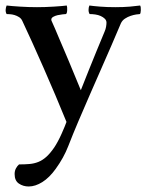

<svg xmlns="http://www.w3.org/2000/svg" viewBox="-23 -454 530 696"><path d="M111 -428Q140 -428 172 -430Q204 -432 219 -434Q221 -429 220.5 -417Q220 -405 216 -403Q213 -403 204 -402Q195 -401 186 -399Q177 -397 170 -393Q163 -389 163 -383Q163 -379 165 -376Q170 -366 176.5 -350Q183 -334 191.5 -314.5Q200 -295 209 -273.5Q218 -252 227 -231Q247 -182 270 -127Q284 -163 299 -200Q312 -232 327 -269Q342 -306 356 -339Q360 -348 361.5 -357Q363 -366 363 -372Q363 -380 357 -386Q351 -392 342 -396Q333 -400 322.5 -401.5Q312 -403 302 -403Q298 -409 298 -418Q298 -427 301 -434Q315 -432 340 -430Q365 -428 395 -428Q425 -428 448 -430Q471 -432 485 -434Q488 -429 487.5 -417Q487 -405 484 -403Q480 -403 470.5 -401.5Q461 -400 450.5 -396.5Q440 -393 430 -386.5Q420 -380 415 -369Q383 -293 344.5 -206Q306 -119 261 -14Q241 33 224.5 75.5Q208 118 179 158Q156 190 130.5 206Q105 222 81 222Q61 222 45.5 211.5Q30 201 30 177Q30 165 35 156Q40 147 46 142Q67 142 84 140.5Q101 139 116 133Q131 127 145 114.5Q159 102 174 80Q180 71 187 58Q194 45 200 31.5Q206 18 211 6Q216 -6 218 -12Q199 -59 177.5 -109.5Q156 -160 135 -208Q114 -256 94 -300Q74 -344 58 -378Q54 -387 46 -392Q38 -397 29.5 -399.5Q21 -402 13 -402.5Q5 -403 1 -403Q-3 -410 -2.5 -418.5Q-2 -427 1 -434Q18 -432 49.5 -430Q81 -428 111 -428Z"/></svg>

Font: Vermiglione Medium
Style: Regular
Weight: 500
Version: Version 1.000